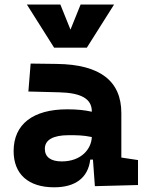

<svg xmlns="http://www.w3.org/2000/svg" viewBox="-20 -796 626 826"><path d="M388.2 4.9 573.7 0V-107.4L502 -118.2V-309.6C502 -446.3 412.1 -518.6 224.6 -521L111.8 -522.5L102.1 -402.3L234.4 -398.9C327.6 -396.5 375 -372.1 375 -316.9V-315.4C343.8 -322.3 312 -325.7 269 -325.7C122.1 -325.7 38.6 -261.7 38.6 -146C38.6 -46.4 102.5 9.8 212.9 9.8C302.7 9.8 358.9 -29.8 368.2 -109.4H379.9ZM212.9 -590.8H353.5L470.7 -776.4H326.7L283.2 -668.5L239.7 -776.4H95.7ZM375 -206.5C373 -154.8 329.6 -101.6 245.6 -101.6C198.2 -101.6 172.9 -120.6 172.9 -155.8C172.9 -194.3 208.5 -214.4 275.4 -214.4C309.6 -214.4 337.4 -214.4 375 -206.5Z"/></svg>

Font: Cascadia Code
Style: Bold
Weight: 700
Monospace: yes
Designer: Aaron Bell
Foundry: Saja Typeworks
Version: Version 2404.023